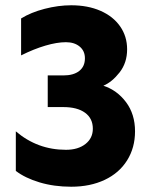

<svg xmlns="http://www.w3.org/2000/svg" viewBox="-20 -698 572 728"><path d="M492 -200Q492 -138 462 -90Q432 -42 377 -16Q322 10 250 10Q185 10 130 -6.5Q75 -23 40 -50V-200Q122 -130 230 -130Q276 -130 304 -152Q332 -174 332 -210Q332 -249 302.5 -270.5Q273 -292 220 -292H161V-412H220Q259 -412 280.5 -429Q302 -446 302 -477Q302 -505 282 -521.5Q262 -538 230 -538Q196 -538 152 -525Q108 -512 60 -488V-628Q97 -651 149 -664.5Q201 -678 250 -678Q313 -678 361 -657Q409 -636 435.5 -598Q462 -560 462 -511Q462 -460 433.5 -423.5Q405 -387 372 -373Q424 -356 458 -310.5Q492 -265 492 -200Z"/></svg>

Font: Madhuban Bold
Style: Regular
Weight: 700
Designer: jaikishan Patel
Foundry: MagicType
Version: Version 1.000